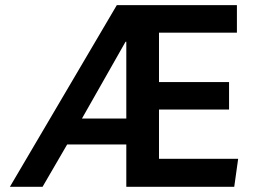

<svg xmlns="http://www.w3.org/2000/svg" viewBox="-20 -720 976 740"><path d="M463.9 -559.1 295.9 -263.2H466.8V-559.1ZM144 0H18.1L430.2 -700.2H893.1V-594.2H592.8V-403.8H862.8V-297.9H592.8V-107.9H897.9L882.8 0H466.8V-163.1H238.8Z"/></svg>

Font: LT Hoop SemBd
Style: Regular
Weight: 600
Designer: Daniel Lyons
Foundry: LyonsType
Version: Version 1.000